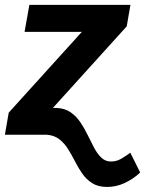

<svg xmlns="http://www.w3.org/2000/svg" viewBox="-36 -548 640 781"><path d="M39.6 -109.9 194.3 -108.9Q228 -107.4 251.2 -91.3Q274.4 -75.2 291 -50.5Q307.6 -25.9 320.8 1.5Q334 28.8 346.9 53.2Q359.9 77.6 376.2 93.3Q392.6 108.9 415 108.9Q437 109.4 457 97.7Q477.1 85.9 494.1 73.2L534.2 153.8Q506.8 179.7 471.4 196.3Q436 212.9 397.9 212.4Q362.3 211.9 338.9 197Q315.4 182.1 299.1 158.7Q282.7 135.3 269.3 108.9Q255.9 82.5 241 58.6Q226.1 34.7 205.6 18.6Q185.1 2.4 153.8 0H20.5ZM479.5 -440.9 80.6 0H-16.1L-0.5 -89.8L396.5 -528.3H494.6ZM446.3 -528.3 427.2 -418.5H64L83.5 -528.3Z"/></svg>

Font: Roboto
Style: Bold Italic
Weight: 700
Italic angle: -12°
Designer: Christian Robertson
Foundry: Google
Version: Version 3.0